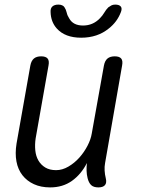

<svg xmlns="http://www.w3.org/2000/svg" viewBox="-20 -805 640 835"><path d="M408 10Q387 10 376.5 0Q366 -10 361 -30Q357 -46 356.5 -62.5Q356 -79 358 -96Q333 -47 293 -18.5Q253 10 198 10Q158 10 127.5 -4Q97 -18 77.5 -43Q58 -68 51.5 -103Q45 -138 52 -181L112 -520Q116 -541 127.5 -550.5Q139 -560 159 -560Q179 -560 187 -550.5Q195 -541 191 -520L135 -203Q131 -176 133.5 -151Q136 -126 147 -107Q158 -88 177 -76.5Q196 -65 224 -65Q251 -65 277.5 -80.5Q304 -96 325 -119.5Q346 -143 360.5 -171Q375 -199 379 -224L432 -520Q436 -541 447.5 -550.5Q459 -560 479 -560Q499 -560 507 -550.5Q515 -541 511 -520L437 -96Q434 -80 435 -63Q436 -46 440 -30Q445 -10 436.5 0Q428 10 408 10ZM200 -753Q199 -769 208 -777Q217 -785 234 -785Q243 -785 250 -782Q257 -779 260 -774Q267 -764 270 -750.5Q273 -737 281 -725Q298 -694 341 -694Q384 -694 414 -725Q426 -737 433.5 -750Q441 -763 451 -773Q458 -778 464.5 -781.5Q471 -785 481 -785Q498 -785 505 -777Q512 -769 506 -753Q490 -710 453 -681Q404 -641 333 -641Q263 -641 227 -681Q201 -710 200 -753Z"/></svg>

Font: Maple Mono Light
Style: Italic
Weight: 300
Italic angle: -10°
Monospace: yes
Designer: subframe7536
Version: Version 7.000